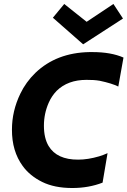

<svg xmlns="http://www.w3.org/2000/svg" viewBox="-20 -932 640 964"><path d="M343 12Q253.5 12 191.8 -18.5Q130 -49 94 -98.5Q39.5 -173 40 -281.5Q40 -374.5 82 -461.5Q110 -520 158 -566.5Q263.5 -667.5 429.5 -670.5H444.5Q537.5 -670.5 600 -643L574 -497.5Q542 -513.5 480.5 -526.5Q451.5 -531.5 414 -531Q320.5 -531 264.5 -476Q239 -449.5 224.5 -416Q200.5 -361.5 200.5 -301Q200.5 -238.5 224 -199Q265.5 -130 372.5 -130.5Q421.5 -130.5 477.5 -147Q496.5 -152.5 520 -163L495 -15Q425.5 12 343 12ZM397.5 -709.5 245.5 -843 302.5 -912 415 -822.5 549.5 -912 597.5 -839Z"/></svg>

Font: Lucymar Sans
Style: Bold Italic
Weight: 700
Italic angle: -10°
Foundry: The League of Moveable Type (original font) / Main changes by Cristiano Sobral with portions from Mirco Monsees
Version: Version 2.00;August 30, 2020;FontCreator 13.0.0.2681 64-bit